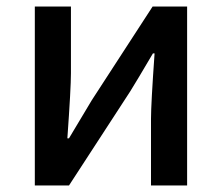

<svg xmlns="http://www.w3.org/2000/svg" viewBox="-20 -570 681 590"><path d="M87 -550H198V-345Q198 -299 187 -145H192L262 -262L449 -550H555V0H444V-205Q444 -250 455 -406H450Q400 -321 380 -289L192 0H87Z"/></svg>

Font: Noto Sans S Chinese Medium
Style: Regular
Weight: 500
Designer: Ryoko NISHIZUKA  (kana & ideographs); Paul D. Hunt (Latin, Greek & Cyrillic); Wenlong ZHANG  (bopomofo); Sandoll Communi
Foundry: Adobe Systems Incorporated
Version: Version 1.000;PS 1;hotconv 1.0.78;makeotf.lib2.5.61930